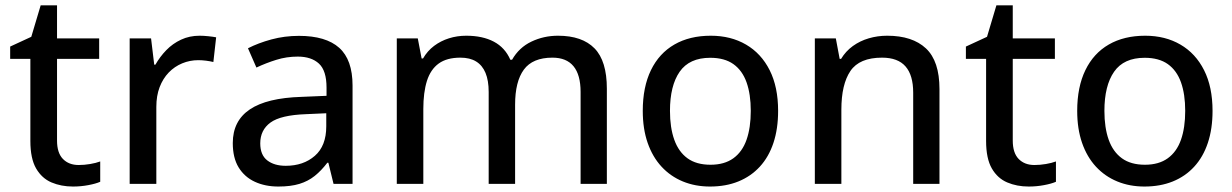

<svg xmlns="http://www.w3.org/2000/svg" viewBox="-20 -680 4556 710"><path d="M271 -69.8Q292 -69.8 313.5 -73.5Q335 -77.1 350.6 -83V-7.8Q334 -0.5 306.4 4.6Q278.8 9.8 250 9.8Q206.1 9.8 170.4 -5.4Q134.8 -20.5 113.5 -57.1Q92.3 -93.8 92.3 -158.7V-462.4H17.6V-507.8L95.7 -543.9L130.4 -660.2H190.9V-538.1H346.7V-462.4H190.9V-160.2Q190.9 -114.7 212.6 -92.3Q234.4 -69.8 271 -69.8Z M718.3 -547.9Q732.9 -547.9 750 -546.1Q767.1 -544.4 779.3 -542L769 -450.7Q757.3 -453.6 741.9 -455.6Q726.6 -457.5 713.4 -457.5Q682.1 -457.5 653.8 -445.8Q625.5 -434.1 604 -411.9Q582.5 -389.6 570.3 -357.7Q558.1 -325.7 558.1 -284.7V0H459.5V-538.1H538.6L550.3 -440.9H554.7Q571.3 -470.2 595 -494.6Q618.7 -519 649.7 -533.4Q680.7 -547.9 718.3 -547.9Z M1085.4 -547.4Q1185.1 -547.4 1234.4 -503.2Q1283.7 -459 1283.7 -363.8V0H1213.4L1194.3 -78.1H1190.4Q1168 -48.8 1143.6 -29.3Q1119.1 -9.8 1087.2 0Q1055.2 9.8 1009.3 9.8Q960.4 9.8 922.4 -7.8Q884.3 -25.4 862.5 -60.8Q840.8 -96.2 840.8 -150.9Q840.8 -232.9 903.8 -275.4Q966.8 -317.9 1094.7 -321.8L1187.5 -325.7V-356Q1187.5 -418.9 1159.4 -444.8Q1131.3 -470.7 1081.1 -470.7Q1039.6 -470.7 1001.5 -458.7Q963.4 -446.8 928.2 -430.2L897 -501.5Q935.1 -521 983.6 -534.2Q1032.2 -547.4 1085.4 -547.4ZM1186.5 -261.2 1111.3 -257.8Q1018.1 -254.4 980.2 -226.8Q942.4 -199.2 942.4 -149.9Q942.4 -106.9 968.3 -86.9Q994.1 -66.9 1036.6 -66.9Q1102.1 -66.9 1144.3 -103.8Q1186.5 -140.6 1186.5 -212.9Z M2043.5 -547.9Q2132.8 -547.9 2178.5 -501.2Q2224.1 -454.6 2224.1 -352.1V0H2127V-339.8Q2127 -403.3 2100.8 -435.1Q2074.7 -466.8 2022.9 -466.8Q1949.7 -466.8 1917.2 -422.6Q1884.8 -378.4 1884.8 -293V0H1787.1V-339.8Q1787.1 -382.3 1775.4 -410.4Q1763.7 -438.5 1740.7 -452.6Q1717.8 -466.8 1682.6 -466.8Q1632.3 -466.8 1602.3 -445.1Q1572.3 -423.3 1558.8 -380.9Q1545.4 -338.4 1545.4 -276.9V0H1447.3V-538.1H1524.9L1539.1 -463.9H1544.4Q1560.5 -491.7 1585.2 -510.3Q1609.9 -528.8 1640.1 -538.3Q1670.4 -547.9 1704.1 -547.9Q1764.6 -547.9 1806.2 -525.9Q1847.7 -503.9 1867.2 -459H1873.5Q1899.4 -504.4 1945.1 -526.1Q1990.7 -547.9 2043.5 -547.9Z M2857.4 -270Q2857.4 -203.6 2840.1 -151.6Q2822.8 -99.6 2789.8 -63.7Q2756.8 -27.8 2710.4 -9Q2664.1 9.8 2605.5 9.8Q2550.8 9.8 2505.1 -9Q2459.5 -27.8 2426.3 -63.7Q2393.1 -99.6 2375 -151.6Q2356.9 -203.6 2356.9 -270Q2356.9 -358.4 2387.2 -420.7Q2417.5 -482.9 2473.9 -515.4Q2530.3 -547.9 2608.4 -547.9Q2682.6 -547.9 2738.8 -515.1Q2794.9 -482.4 2826.2 -420.4Q2857.4 -358.4 2857.4 -270ZM2457.5 -270Q2457.5 -208 2473.4 -163.3Q2489.3 -118.7 2522.2 -94.7Q2555.2 -70.8 2607.4 -70.8Q2658.7 -70.8 2691.9 -94.7Q2725.1 -118.7 2740.7 -163.3Q2756.3 -208 2756.3 -270Q2756.3 -331.5 2740.7 -375.5Q2725.1 -419.4 2692.1 -442.9Q2659.2 -466.3 2606.4 -466.3Q2529.3 -466.3 2493.4 -414.8Q2457.5 -363.3 2457.5 -270Z M3260.7 -547.9Q3354 -547.9 3404.1 -501Q3454.1 -454.1 3454.1 -350.6V0H3356.9V-337.4Q3356.9 -401.9 3328.6 -434.3Q3300.3 -466.8 3241.7 -466.8Q3158.2 -466.8 3124.8 -417.5Q3091.3 -368.2 3091.3 -274.4V0H2993.2V-538.1H3070.8L3085 -462.4H3090.3Q3107.4 -490.7 3133.8 -509.8Q3160.2 -528.8 3192.6 -538.3Q3225.1 -547.9 3260.7 -547.9Z M3805.2 -69.8Q3826.2 -69.8 3847.7 -73.5Q3869.1 -77.1 3884.8 -83V-7.8Q3868.2 -0.5 3840.6 4.6Q3813 9.8 3784.2 9.8Q3740.2 9.8 3704.6 -5.4Q3668.9 -20.5 3647.7 -57.1Q3626.5 -93.8 3626.5 -158.7V-462.4H3551.8V-507.8L3629.9 -543.9L3664.6 -660.2H3725.1V-538.1H3880.9V-462.4H3725.1V-160.2Q3725.1 -114.7 3746.8 -92.3Q3768.6 -69.8 3805.2 -69.8Z M4463.9 -270Q4463.9 -203.6 4446.5 -151.6Q4429.2 -99.6 4396.2 -63.7Q4363.3 -27.8 4316.9 -9Q4270.5 9.8 4211.9 9.8Q4157.2 9.8 4111.6 -9Q4065.9 -27.8 4032.7 -63.7Q3999.5 -99.6 3981.4 -151.6Q3963.4 -203.6 3963.4 -270Q3963.4 -358.4 3993.7 -420.7Q4023.9 -482.9 4080.3 -515.4Q4136.7 -547.9 4214.8 -547.9Q4289.1 -547.9 4345.2 -515.1Q4401.4 -482.4 4432.6 -420.4Q4463.9 -358.4 4463.9 -270ZM4064 -270Q4064 -208 4079.8 -163.3Q4095.7 -118.7 4128.7 -94.7Q4161.6 -70.8 4213.9 -70.8Q4265.1 -70.8 4298.3 -94.7Q4331.5 -118.7 4347.2 -163.3Q4362.8 -208 4362.8 -270Q4362.8 -331.5 4347.2 -375.5Q4331.5 -419.4 4298.6 -442.9Q4265.6 -466.3 4212.9 -466.3Q4135.7 -466.3 4099.9 -414.8Q4064 -363.3 4064 -270Z"/></svg>

Font: Open Sans Medium
Style: Regular
Weight: 500
Designer: Monotype Design Team
Foundry: Monotype Imaging Inc.
Version: Version 3.000